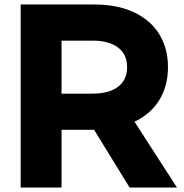

<svg xmlns="http://www.w3.org/2000/svg" viewBox="-20 -745 820 855"><path d="M557 90 399 -167H254V90H72V-725H400Q502 -725 576 -690.5Q650 -656 689 -593Q728 -530 728 -446Q728 -362 689.5 -299.5Q651 -237 579 -203L768 90ZM254 -328H392Q465 -328 505.5 -358.5Q546 -389 546 -446Q546 -503 505.5 -533.5Q465 -564 392 -564H254Z"/></svg>

Font: Gmarket Sans TTF Bold
Style: Regular
Weight: 700
Designer: Creative Director : Sungho Lee; Art Director : Kiwoong Choi; Project Manager : Sori Yang, Jongwook Yoon; Font Designer :
Foundry: Sandoll Inc.
Version: Version 1.000;hotconv 1.0.109;makeotfexe 2.5.65596